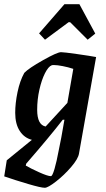

<svg xmlns="http://www.w3.org/2000/svg" viewBox="-47 -707 504 909"><path d="M408 -437 327 20Q323 45 290 83.5Q257 122 218.5 152Q180 182 165 182Q147 182 86 164Q25 146 -27 128L-15 52L104 -45Q68 -54 46.5 -87Q25 -120 25 -173Q25 -218 36 -271Q47 -324 68 -362Q89 -384 156.5 -422Q224 -460 242 -460Q255 -460 318.5 -451Q382 -442 408 -437ZM129 -187Q129 -116 169 -108L272 -220Q281 -269 300 -381Q276 -389 250 -394Q224 -399 209 -399Q200 -399 198 -398Q182 -392 166 -360.5Q150 -329 139.5 -282.5Q129 -236 129 -187ZM231 5Q242 -45 258 -140H250Q189 -61 77 68L75 77Q97 90 138 108.5Q179 127 194 127Q201 127 211 93Q221 59 231 5ZM138 -549 258 -687H329L404 -548L368 -519L285 -602H278L166 -519Z"/></svg>

Font: Grenze Medium
Style: Italic
Weight: 500
Italic angle: -10°
Designer: Renata Polastri
Foundry: Omnibus-Type
Version: Version 1.002; ttfautohint (v1.8)